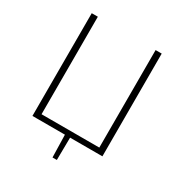

<svg xmlns="http://www.w3.org/2000/svg" viewBox="-193 -828 1054 1117"><g transform="rotate(30 334.0 -269.5)"><path d="M569 -690V0H528V-690ZM352 -7 350 151H321L317 -7ZM552 -35 553 0H132V-35ZM140 -690V0H99V-690Z"/></g></svg>

Font: Exo 2 ExtraLight
Style: Regular
Weight: 250
Designer: Natanael Gama
Foundry: Natanael Gama
Version: Version 2.010